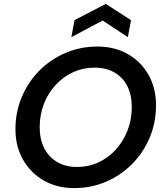

<svg xmlns="http://www.w3.org/2000/svg" viewBox="-20 -950 841 982"><path d="M359 12Q271 12 203.5 -27Q136 -66 97.5 -134Q59 -202 59 -289Q59 -377 91.5 -454Q124 -531 181.5 -589Q239 -647 315.5 -679.5Q392 -712 478 -712Q567 -712 634.5 -673Q702 -634 740 -566.5Q778 -499 778 -411Q778 -323 745.5 -246Q713 -169 655.5 -111Q598 -53 522 -20.5Q446 12 359 12ZM374 -96Q432 -96 482.5 -119Q533 -142 571.5 -184Q610 -226 632 -282Q654 -338 654 -402Q654 -464 631.5 -509Q609 -554 566 -579Q523 -604 463 -604Q405 -604 354.5 -581Q304 -558 265 -516Q226 -474 204.5 -418.5Q183 -363 183 -299Q183 -237 206.5 -191.5Q230 -146 273 -121Q316 -96 374 -96ZM345 -760 361 -847 521 -930 650 -847 634 -760 505 -845Z"/></svg>

Font: DM Sans 24pt SemiBold
Style: Italic
Weight: 600
Italic angle: -10°
Designer: Colophon Foundry, Jonny Pinhorn
Foundry: Colophon Foundry
Version: Version 4.004;gftools[0.9.30]